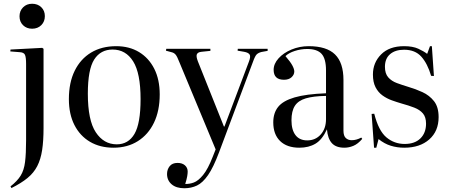

<svg xmlns="http://www.w3.org/2000/svg" viewBox="-20 -773 2397 1023"><path d="M151 -620Q122 -620 103 -638.5Q84 -657 84 -686Q84 -715 103 -734Q122 -753 151 -753Q181 -753 200 -734.5Q219 -716 219 -687Q219 -658 200 -639Q181 -620 151 -620ZM41 229 36 220Q72 192 90 163Q108 134 113.5 90Q119 46 119 -26V-432Q119 -468 113 -481Q107 -494 85 -495L35 -499L36 -509L205 -518L212 -513V-91Q212 -23 204.5 26.5Q197 76 178.5 112Q160 148 126.5 175.5Q93 203 41 229Z M585 14Q513 14 459.5 -17.5Q406 -49 376.5 -107Q347 -165 347 -245Q347 -333 378 -396Q409 -459 465.5 -493Q522 -527 599 -527Q669 -527 721 -495.5Q773 -464 802 -406.5Q831 -349 831 -270Q831 -183 800.5 -119.5Q770 -56 714.5 -21Q659 14 585 14ZM602 -4Q664 -4 696.5 -59.5Q729 -115 729 -245Q729 -383 689.5 -446Q650 -509 580 -509Q516 -509 482 -456Q448 -403 448 -274Q448 -132 490.5 -68Q533 -4 602 -4Z M962 230Q919 230 894.5 209Q870 188 870 154Q870 130 884 112.5Q898 95 926 95Q951 95 965.5 108Q980 121 980 141Q980 151 977.5 166Q975 181 967 207Q989 208 1012.5 199.5Q1036 191 1062 159.5Q1088 128 1114 61L1129 23L936 -441Q924 -472 916 -481.5Q908 -491 897 -494L864 -503L866 -513H1101V-502L1053 -497Q1034 -495 1029 -484Q1024 -473 1034 -447L1173 -99H1176L1306 -444Q1317 -472 1310 -482.5Q1303 -493 1281 -497L1246 -503L1247 -513H1406V-502L1373 -496Q1357 -492 1348 -483.5Q1339 -475 1328 -444L1147 39Q1117 119 1088.5 160Q1060 201 1029.5 215.5Q999 230 962 230Z M1575 14Q1509 14 1472.5 -21.5Q1436 -57 1436 -121Q1436 -171 1462 -203.5Q1488 -236 1549.5 -254Q1611 -272 1717 -276V-398Q1717 -460 1693.5 -486Q1670 -512 1617 -512Q1583 -512 1550.5 -501.5Q1518 -491 1501 -474Q1527 -444 1537.5 -424.5Q1548 -405 1548 -392Q1548 -375 1533.5 -361.5Q1519 -348 1493 -348Q1438 -348 1438 -401Q1438 -433 1464 -462Q1490 -491 1533 -509Q1576 -527 1625 -527Q1720 -527 1765 -483Q1810 -439 1810 -347V-77Q1810 -49 1822.5 -37.5Q1835 -26 1854 -26Q1879 -26 1905 -40L1910 -33Q1887 -6 1863 4Q1839 14 1815 14Q1770 14 1748 -10.5Q1726 -35 1722 -84Q1697 -29 1661 -7.5Q1625 14 1575 14ZM1617 -25Q1661 -25 1689 -56.5Q1717 -88 1717 -138V-262Q1650 -261 1609.5 -249Q1569 -237 1551 -209Q1533 -181 1533 -132Q1533 -81 1554.5 -53Q1576 -25 1617 -25Z M1973 14 1960 -166 1974 -167Q1997 -76 2039 -41Q2081 -6 2136 -6Q2190 -6 2220 -35.5Q2250 -65 2250 -114Q2250 -149 2233.5 -168.5Q2217 -188 2187.5 -199.5Q2158 -211 2118 -222Q2094 -229 2067.5 -238.5Q2041 -248 2018 -264.5Q1995 -281 1981 -308Q1967 -335 1967 -376Q1967 -439 2010.5 -483Q2054 -527 2133 -527Q2179 -527 2208.5 -513.5Q2238 -500 2256 -486L2271 -527H2281L2292 -368L2277 -369Q2258 -434 2225 -471Q2192 -508 2133 -508Q2086 -508 2058.5 -484.5Q2031 -461 2031 -417Q2031 -381 2048.5 -361Q2066 -341 2094.5 -330.5Q2123 -320 2156 -310Q2194 -299 2231 -282Q2268 -265 2292.5 -234Q2317 -203 2317 -149Q2317 -74 2267 -30Q2217 14 2134 14Q2096 14 2062 3.5Q2028 -7 1997 -32L1985 14Z"/></svg>

Font: Literata 72pt
Style: Regular
Weight: 400
Designer: Latin by Veronika Burian and Jose Scaglione. Greek by Irene Vlachou. Cyrillic by Vera Evstafieva.
Foundry: TypeTogether
Version: Version 3.002